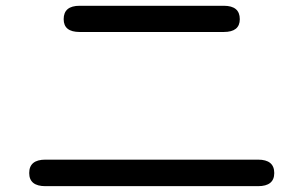

<svg xmlns="http://www.w3.org/2000/svg" viewBox="-20 -678 1040 658"><path d="M747.1 -658.2Q801.8 -658.2 801.8 -612.3Q801.8 -568.4 747.1 -568.4H252.9Q198.2 -568.4 198.2 -612.3Q198.2 -658.2 252.9 -658.2H747.1ZM864.3 -130.9Q919.9 -130.9 919.9 -85Q919.9 -40 864.3 -40H135.7Q80.1 -40 80.1 -85Q80.1 -130.9 135.7 -130.9H864.3Z"/></svg>

Font: jf-openhuninn-1.0
Style: Regular
Weight: 400
Designer: [Kosugi Maru]
      Designed by Motoya company      

      [Varela Round]
      Joe Prince(Latin component); Avraham Co
Foundry: justfont CO.,LTD.
Version: 1.0